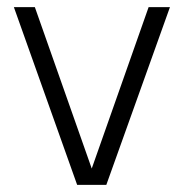

<svg xmlns="http://www.w3.org/2000/svg" viewBox="-20 -520 516 540"><path d="M197 0 19 -500H78L238 -46L398 -500H458L279 0Z"/></svg>

Font: Haskoy Light
Style: Regular
Weight: 300
Designer: Ertekin Erdin
Foundry: Ertekin Erdin
Version: Version 2.000; ttfautohint (v1.8.4.7-5d5b)